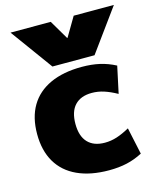

<svg xmlns="http://www.w3.org/2000/svg" viewBox="-118 -875 807 969"><g transform="rotate(-15 285.0 -390.0)"><path d="M30 -790H240L299 -690H301L360 -790H570L410 -570H190ZM332 10Q235 10 166.5 -21.5Q98 -53 62.5 -113.5Q27 -174 27 -260Q27 -347 62.5 -407Q98 -467 166.5 -498.5Q235 -530 332 -530Q383 -530 425 -520.5Q467 -511 507 -490L477 -350Q441 -370 410 -380Q379 -390 347 -390Q289 -390 258 -357Q227 -324 227 -260Q227 -196 258 -163Q289 -130 347 -130Q379 -130 410 -140Q441 -150 477 -170L507 -30Q467 -9 425 0.5Q383 10 332 10Z"/></g></svg>

Font: M PLUS 2 Black
Style: Regular
Weight: 900
Designer: Coji Morishita
Foundry: UNDERFOREST DESIGN
Version: Version 1.001